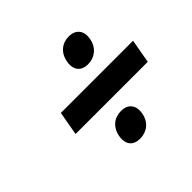

<svg xmlns="http://www.w3.org/2000/svg" viewBox="-136 -759 850 850"><g transform="rotate(-45 289.0 -334.0)"><path d="M558 -279 578 -391H126L106 -279ZM364 -458C406 -458 441 -485 449 -532C457 -579 432 -606 390 -606C348 -606 314 -579 306 -532C298 -485 321 -458 364 -458ZM294 -62C336 -62 371 -88 379 -135C387 -182 363 -209 320 -209C277 -209 244 -182 236 -135C228 -88 252 -62 294 -62Z"/></g></svg>

Font: Asimov
Style: NarIt
Weight: 500
Designer: Google
Version: Version 2.000980; 2014